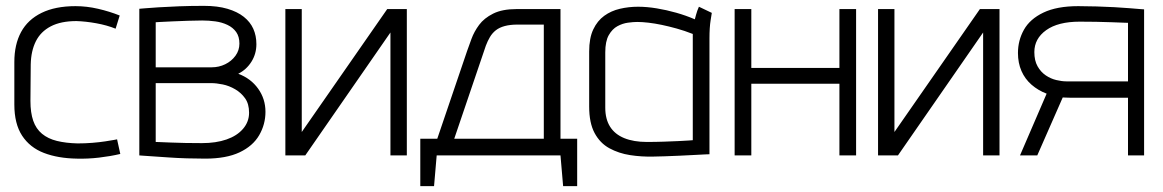

<svg xmlns="http://www.w3.org/2000/svg" viewBox="-20 -531 3972 656"><path d="M375 -433 389 -478Q354 -492 315 -501Q276 -510 238 -510Q169 -510 122 -487Q75 -464 52 -421.5Q29 -379 29 -319V-174Q29 -108 55.5 -67.5Q82 -27 130 -8.5Q178 10 243 11Q280 12 318.5 7.5Q357 3 391 -5L380 -55Q381 -55 370 -53Q359 -51 339.5 -48Q320 -45 295.5 -43Q271 -41 245 -41Q205 -42 174.5 -49.5Q144 -57 123.5 -74Q103 -91 93.5 -118.5Q84 -146 84 -186L85 -311Q86 -357 102.5 -390Q119 -423 153.5 -441Q188 -459 241 -459Q273 -458 309 -451.5Q345 -445 375 -433Z M794 -279Q822 -293 839 -320Q856 -347 856 -380Q856 -409 845.5 -432.5Q835 -456 813 -473.5Q791 -491 757 -501Q723 -511 677 -511Q632 -511 592 -509.5Q552 -508 521.5 -506Q491 -504 473.5 -502.5Q456 -501 456 -501V0Q456 0 469.5 1Q483 2 506 3.5Q529 5 557.5 7Q586 9 618 10Q650 11 681 11Q753 11 798.5 -10.5Q844 -32 865.5 -69Q887 -106 887 -149Q887 -193 862 -228Q837 -263 794 -279ZM671 -461Q693 -461 715.5 -458Q738 -455 757 -446Q776 -437 787 -421.5Q798 -406 798 -382Q798 -359 784.5 -340.5Q771 -322 749.5 -311.5Q728 -301 703 -301H512V-455Q512 -455 528.5 -456Q545 -457 570 -458Q595 -459 622 -460Q649 -461 671 -461ZM670 -42Q642 -42 614 -42.5Q586 -43 563 -44Q540 -45 526 -45.5Q512 -46 512 -46V-247H702Q719 -247 741 -242.5Q763 -238 783.5 -226Q804 -214 817.5 -195Q831 -176 831 -146Q831 -115 810.5 -91Q790 -67 754 -54.5Q718 -42 670 -42Z M1011 -500H955V0H1023L1314 -420V0H1370V-500H1303L1011 -80Z M1895 -57V-500H1745Q1696 -500 1665 -484.5Q1634 -469 1617 -446Q1600 -423 1591 -398.5Q1582 -374 1576 -357L1474 -57H1416V105H1463L1472 0H1895L1904 105H1952V-57ZM1532 -57 1640 -375Q1646 -391 1654 -404.5Q1662 -418 1674 -427.5Q1686 -437 1704.5 -442Q1723 -447 1748 -447H1838V-57Z M2412 -487 2368 -508Q2362 -495 2358 -480Q2354 -465 2354 -465Q2324 -478 2290.5 -487.5Q2257 -497 2223.5 -502.5Q2190 -508 2160 -508Q2128 -508 2098 -501Q2068 -494 2044.5 -477Q2021 -460 2007 -430.5Q1993 -401 1993 -355V-167Q1993 -111 2011.5 -76.5Q2030 -42 2062 -24.5Q2094 -7 2133 -1Q2172 5 2212 4Q2227 4 2251 3Q2275 2 2301.5 1Q2328 0 2351.5 -1.5Q2375 -3 2390 -3.5Q2405 -4 2404 -4V-400Q2404 -437 2408 -462Q2412 -487 2412 -487ZM2048 -163V-352Q2048 -390 2060 -411Q2072 -432 2089.5 -441.5Q2107 -451 2125.5 -453.5Q2144 -456 2157 -456Q2174 -456 2195.5 -453.5Q2217 -451 2241 -446Q2265 -441 2292 -433.5Q2319 -426 2347 -415V-52Q2347 -52 2334 -51Q2321 -50 2298.5 -49Q2276 -48 2248 -47Q2220 -46 2190 -46Q2145 -46 2113 -59Q2081 -72 2064.5 -98Q2048 -124 2048 -163Z M2848 -299H2547V-500H2490V0H2547V-245H2848V0H2905V-500H2848Z M3036 -500H2980V0H3048L3339 -420V0H3395V-500H3328L3036 -80Z M3664 -510Q3591 -510 3545 -488Q3499 -466 3478.5 -429.5Q3458 -393 3458 -350Q3458 -316 3470 -288.5Q3482 -261 3504.5 -241.5Q3527 -222 3556 -211L3465 0H3524L3611 -198Q3615 -198 3623.5 -197.5Q3632 -197 3641 -197Q3650 -197 3652 -197H3834V0H3889V-499Q3889 -499 3875.5 -500Q3862 -501 3839 -503Q3816 -505 3787 -506.5Q3758 -508 3726 -509Q3694 -510 3664 -510ZM3623 -253Q3608 -253 3589 -257.5Q3570 -262 3553 -273.5Q3536 -285 3525 -304.5Q3514 -324 3514 -353Q3514 -399 3554.5 -428Q3595 -457 3669 -457Q3696 -457 3725 -456.5Q3754 -456 3779 -455Q3804 -454 3819 -453.5Q3834 -453 3834 -453V-253Z"/></svg>

Font: AdventPro_ExpandedRegular
Style: ExpandedRegular
Weight: 400
Width: 7
Designer: VivaRado, Andreas Kalpakidis
Foundry: VivaRado, Andreas Kalpakidis
Version: Version 3.000